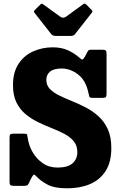

<svg xmlns="http://www.w3.org/2000/svg" viewBox="-20 -1026 658 1065"><path d="M470 -512.5Q456 -580 413 -613Q370 -646 322.5 -646Q278.5 -646 257.8 -629Q237 -612 237 -583Q237 -553 256.5 -532.8Q276 -512.5 308 -496.8Q340 -481 378.5 -465.5Q417 -450 455.5 -430Q494 -410 526.2 -381Q558.5 -352 578 -309.2Q597.5 -266.5 597.5 -204.5Q597.5 -126.5 565.5 -77Q533.5 -27.5 478.5 -4.5Q423.5 18.5 353 18.5Q282 18.5 244 -1.8Q206 -22 183 -46.5Q170 -61.5 165 -55.5Q160 -49.5 150 -31.5L139.5 -8.5Q135 0.5 128.5 2.8Q122 5 108 5H58Q44 5 38.5 1.2Q33 -2.5 33 -16V-261Q33 -275.5 36.8 -280Q40.5 -284.5 54.5 -284.5H113.5Q129 -284.5 130.2 -280Q131.5 -275.5 133.5 -262Q139 -220.5 160.5 -182.8Q182 -145 217.2 -120.8Q252.5 -96.5 298.5 -96.5Q356.5 -96.5 382.8 -120.5Q409 -144.5 409 -181.5Q409 -217.5 389.8 -241.5Q370.5 -265.5 338.8 -282.5Q307 -299.5 268.8 -314.5Q230.5 -329.5 192.5 -347.8Q154.5 -366 122.8 -392Q91 -418 71.5 -457Q52 -496 52 -553.5Q52 -625.5 83 -672.2Q114 -719 164.5 -741.2Q215 -763.5 273 -763.5Q321.5 -763.5 357.5 -746.8Q393.5 -730 420 -706.5Q432 -695.5 437.2 -696Q442.5 -696.5 452 -713.5L465 -738.5Q469 -745 471.5 -747.5Q474 -750 485 -750H549.5Q562 -750 566.5 -745.8Q571 -741.5 571 -728.5V-506.5Q571 -491 566.5 -487Q562 -483 545.5 -483H500Q478 -483 476 -489Q474 -495 470 -512.5ZM264 -837 171.5 -955Q164.5 -962.5 174 -971.5L203.5 -1000.5Q210 -1006 212.2 -1005.8Q214.5 -1005.5 221.5 -1000.5L314 -933.5Q330.5 -922 346.5 -933.5L441 -1002.5Q447 -1007 450.8 -1005.8Q454.5 -1004.5 460 -999.5L486.5 -972.5Q492.5 -966.5 493 -963.8Q493.5 -961 488.5 -954.5L395.5 -836Q388.5 -826.5 369.5 -826.5H291Q272.5 -826.5 264 -837Z"/></svg>

Font: Besley* Narrow Heavy
Style: Regular
Weight: 800
Width: 4
Designer: Owen Earl
Foundry: indestructible type*
Version: Version 3.000; ttfautohint (v1.8.3)